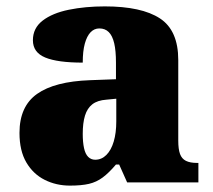

<svg xmlns="http://www.w3.org/2000/svg" viewBox="-20 -571 666 601"><path d="M199 10Q156 10 120 -8Q84 -26 62.5 -62.5Q41 -99 41 -155Q41 -238 96 -277Q151 -316 262 -320L343 -323V-375Q343 -412 337.5 -435.5Q332 -459 320.5 -470.5Q309 -482 291 -482Q275 -482 263.5 -470Q252 -458 245.5 -434.5Q239 -411 239 -375Q160 -375 121.5 -391Q83 -407 83 -445Q83 -483 113.5 -506.5Q144 -530 195.5 -540.5Q247 -551 308 -551Q423 -551 480.5 -513.5Q538 -476 538 -383V-131Q538 -104 543.5 -89Q549 -74 562 -67.5Q575 -61 597 -61H601V0H378L353 -56H343Q321 -30 301.5 -15.5Q282 -1 258.5 4.5Q235 10 199 10ZM278 -71Q298 -71 313 -86Q328 -101 336 -128Q344 -155 344 -191V-262L313 -259Q285 -257 269 -244.5Q253 -232 246 -209Q239 -186 239 -152Q239 -126 243 -107.5Q247 -89 256 -80Q265 -71 278 -71Z"/></svg>

Font: Noto Serif Kannada Black
Style: Regular
Weight: 900
Version: Version 2.003